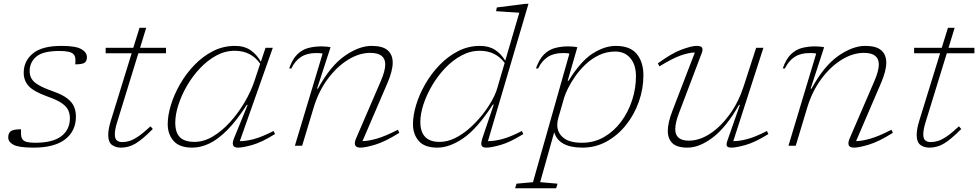

<svg xmlns="http://www.w3.org/2000/svg" viewBox="-20 -762 5116 1004"><path d="M90 -86Q89 -65.5 90.8 -52.2Q92.5 -39 100 -30.5Q113 -15.5 163.5 -15.5Q256 -15.5 300.8 -49.8Q345.5 -84 345.5 -144Q345.5 -167 336.5 -186.2Q327.5 -205.5 302.5 -222.8Q277.5 -240 229 -257Q156.5 -283 130.2 -311.8Q104 -340.5 104 -381.5Q104 -442.5 151.5 -482.2Q199 -522 301.5 -522Q376 -522 405.2 -505.2Q434.5 -488.5 434.5 -463Q434.5 -443 422.5 -434.2Q410.5 -425.5 373.5 -425.5Q375.5 -444.5 373.8 -457.8Q372 -471 364 -479Q348.5 -495.5 291 -495.5Q204.5 -495.5 169.8 -465.8Q135 -436 135 -390Q135 -368.5 144.8 -351Q154.5 -333.5 181 -317.8Q207.5 -302 257 -284.5Q307 -267 332.8 -246.5Q358.5 -226 367.8 -202.8Q377 -179.5 377 -153Q377 -77 320.8 -33.5Q264.5 10 155.5 10Q78.5 10 50.8 -4.8Q23 -19.5 23 -43.5Q23 -66 36.5 -76Q50 -86 90 -86Z M592.5 -123Q586 -102.5 583.2 -86.8Q580.5 -71 580.5 -59.5Q580.5 -36.5 591 -27.8Q601.5 -19 619.5 -19Q637.5 -19 656.8 -24.8Q676 -30.5 702.2 -48Q728.5 -65.5 767 -101.5L779 -87.5Q725 -33 689 -11.5Q653 10 612.5 10Q585 10 565.5 -4.2Q546 -18.5 546 -56.5Q546 -86.5 559 -129L668.5 -483.5H532.5V-512H677L709.5 -616.5H744.5L712.5 -512H848V-483.5H703.5Z M1204 -39.5 1275 -213.5H1270.5Q1216.5 -130 1167.5 -81Q1118.5 -32 1073.5 -11Q1028.5 10 985.5 10Q918.5 10 887.8 -25Q857 -60 857 -112.5Q857 -159 874 -214Q891 -269 922.2 -323.2Q953.5 -377.5 997 -422.5Q1040.5 -467.5 1094 -494.8Q1147.5 -522 1208.5 -522Q1257.5 -522 1290.2 -499.5Q1323 -477 1344 -439L1368.5 -512H1406.5L1234 -24Q1263.5 -23.5 1305.8 -34.2Q1348 -45 1410.5 -77L1418 -61Q1348 -17.5 1298.5 -3.8Q1249 10 1225 10Q1183.5 10 1204 -39.5ZM896.5 -120Q896.5 -68.5 921 -44.2Q945.5 -20 997 -20Q1045.5 -20 1093.2 -48.5Q1141 -77 1183.5 -124Q1226 -171 1259.2 -227.5Q1292.5 -284 1311 -340L1340.5 -429Q1293 -496.5 1207 -496.5Q1157 -496.5 1111 -471.5Q1065 -446.5 1026 -405.2Q987 -364 958 -314Q929 -264 912.8 -213.5Q896.5 -163 896.5 -120Z M1503.5 -404H1492Q1509 -452.5 1534 -477.2Q1559 -502 1591.2 -510.8Q1623.5 -519.5 1662.5 -519.5Q1673.5 -519.5 1687 -518.2Q1700.5 -517 1708.5 -515L1638 -298.5H1642.5Q1708 -418 1783 -470Q1858 -522 1923 -522Q1981 -522 2007.2 -499Q2033.5 -476 2033.5 -434.5Q2033.5 -392.5 2007 -330L1875.5 -24Q1906.5 -24.5 1950.5 -37Q1994.5 -49.5 2060.5 -83.5L2068 -67.5Q1994 -21 1942 -5.5Q1890 10 1865 10Q1821 10 1842.5 -39.5L1971.5 -338.5Q1994.5 -392 1994.5 -425Q1994.5 -485.5 1916 -485.5Q1858 -485.5 1799.5 -449.2Q1741 -413 1693.5 -348.8Q1646 -284.5 1620.5 -200.5L1560 0H1522L1667 -481.5Q1660 -484 1650 -484.2Q1640 -484.5 1631.5 -484.5Q1585 -484.5 1553.8 -464Q1522.5 -443.5 1503.5 -404Z M2716.5 -61Q2646.5 -17.5 2597 -3.8Q2547.5 10 2523.5 10Q2502 10 2498 -1.8Q2494 -13.5 2502.5 -39.5L2562 -215.5H2557.5Q2476 -90 2403.8 -40Q2331.5 10 2267 10Q2200 10 2169.8 -25Q2139.5 -60 2139.5 -112.5Q2139.5 -159 2156.2 -214Q2173 -269 2204.2 -323.2Q2235.5 -377.5 2279 -422.5Q2322.5 -467.5 2375.8 -494.8Q2429 -522 2490 -522Q2537 -522 2569 -501Q2601 -480 2622 -444.5L2695.5 -695.5L2574 -703.5L2578 -723L2727 -742H2743.5L2531.5 -24Q2561 -23.5 2603.5 -34Q2646 -44.5 2709 -77ZM2178 -124.5Q2178 -20 2278.5 -20Q2319 -20 2358.8 -39.5Q2398.5 -59 2434.8 -91Q2471 -123 2500.8 -160.2Q2530.5 -197.5 2551 -234Q2571.5 -270.5 2579.5 -298.5L2619 -433Q2571.5 -496.5 2488.5 -496.5Q2438.5 -496.5 2392.5 -471.5Q2346.5 -446.5 2307.5 -405.5Q2268.5 -364.5 2239.5 -315Q2210.5 -265.5 2194.2 -215.8Q2178 -166 2178 -124.5Z M2895.5 198.5 2888 222.5H2673.5L2681 198.5L2767 190.5L2957.5 -481.5Q2950.5 -484 2940.5 -484.2Q2930.5 -484.5 2922 -484.5Q2875.5 -484.5 2844.2 -464Q2813 -443.5 2794 -404H2782.5Q2799.5 -452.5 2824.5 -477.2Q2849.5 -502 2881.8 -510.8Q2914 -519.5 2953 -519.5Q2964 -519.5 2977.5 -518.2Q2991 -517 2999 -515L2948.5 -339.5H2953Q3017 -443 3079.5 -482.5Q3142 -522 3200 -522Q3275.5 -522 3310 -479.5Q3344.5 -437 3344.5 -368.5Q3344.5 -297.5 3320.5 -229.8Q3296.5 -162 3253.2 -108Q3210 -54 3152 -22Q3094 10 3026 10Q2902 10 2878 -70.5L2804.5 190.5ZM2900 -147Q2894 -127.5 2894 -109Q2894 -68 2925.8 -41.8Q2957.5 -15.5 3023.5 -15.5Q3086.5 -15.5 3138.2 -45.2Q3190 -75 3227.5 -125.2Q3265 -175.5 3285.2 -237.2Q3305.5 -299 3305.5 -362.5Q3305.5 -423.5 3276.2 -458Q3247 -492.5 3197.5 -492.5Q3152 -492.5 3113 -474Q3074 -455.5 3042.8 -426Q3011.5 -396.5 2988.2 -363.2Q2965 -330 2950.2 -300Q2935.5 -270 2930 -251Z M3783.5 -26 3849 -213.5H3844.5Q3777 -95.5 3707 -42.8Q3637 10 3575 10Q3520.5 10 3496.2 -13.2Q3472 -36.5 3472 -77.5Q3472 -120 3496 -182L3613.5 -487.5Q3582 -487 3538.2 -471.5Q3494.5 -456 3428.5 -415L3420 -430.5Q3492.5 -484 3544.8 -503Q3597 -522 3623 -522Q3645.5 -522 3651.2 -512.8Q3657 -503.5 3649 -483L3531.5 -173.5Q3511 -120.5 3511 -86.5Q3511 -26.5 3582 -26.5Q3637.5 -26.5 3693.2 -63Q3749 -99.5 3795.5 -163.8Q3842 -228 3869 -311.5L3934 -512H3972L3814.5 -24Q3844 -23.5 3886 -34.2Q3928 -45 3990.5 -77L3998 -61Q3928 -17.5 3878.5 -3.8Q3829 10 3805 10Q3786.5 10 3781.5 2Q3776.5 -6 3783.5 -26Z M4084.5 -404H4073Q4090 -452.5 4115 -477.2Q4140 -502 4172.2 -510.8Q4204.5 -519.5 4243.5 -519.5Q4254.5 -519.5 4268 -518.2Q4281.5 -517 4289.5 -515L4219 -298.5H4223.5Q4289 -418 4364 -470Q4439 -522 4504 -522Q4562 -522 4588.2 -499Q4614.5 -476 4614.5 -434.5Q4614.5 -392.5 4588 -330L4456.5 -24Q4487.5 -24.5 4531.5 -37Q4575.5 -49.5 4641.5 -83.5L4649 -67.5Q4575 -21 4523 -5.5Q4471 10 4446 10Q4402 10 4423.5 -39.5L4552.5 -338.5Q4575.5 -392 4575.5 -425Q4575.5 -485.5 4497 -485.5Q4439 -485.5 4380.5 -449.2Q4322 -413 4274.5 -348.8Q4227 -284.5 4201.5 -200.5L4141 0H4103L4248 -481.5Q4241 -484 4231 -484.2Q4221 -484.5 4212.5 -484.5Q4166 -484.5 4134.8 -464Q4103.5 -443.5 4084.5 -404Z M4820 -123Q4813.5 -102.5 4810.8 -86.8Q4808 -71 4808 -59.5Q4808 -36.5 4818.5 -27.8Q4829 -19 4847 -19Q4865 -19 4884.2 -24.8Q4903.5 -30.5 4929.8 -48Q4956 -65.5 4994.5 -101.5L5006.5 -87.5Q4952.5 -33 4916.5 -11.5Q4880.5 10 4840 10Q4812.5 10 4793 -4.2Q4773.5 -18.5 4773.5 -56.5Q4773.5 -86.5 4786.5 -129L4896 -483.5H4760V-512H4904.5L4937 -616.5H4972L4940 -512H5075.5V-483.5H4931Z"/></svg>

Font: Newsreader Caption ExtraLight
Style: Italic
Weight: 275
Italic angle: -17°
Designer: Hugues Gentile
Foundry: Production Type
Version: Version 1.001